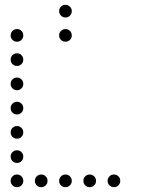

<svg xmlns="http://www.w3.org/2000/svg" viewBox="-20 -796 640 792"><path d="M249 -776Q239 -776 231.5 -768.5Q224 -761 224 -751V-749Q224 -739 231.5 -731.5Q239 -724 249 -724H251Q261 -724 268.5 -731.5Q276 -739 276 -749V-751Q276 -761 268.5 -768.5Q261 -776 251 -776ZM49 -676Q39 -676 31.5 -668.5Q24 -661 24 -651V-649Q24 -639 31.5 -631.5Q39 -624 49 -624H51Q61 -624 68.5 -631.5Q76 -639 76 -649V-651Q76 -661 68.5 -668.5Q61 -676 51 -676ZM249 -676Q239 -676 231.5 -668.5Q224 -661 224 -651V-649Q224 -639 231.5 -631.5Q239 -624 249 -624H251Q261 -624 268.5 -631.5Q276 -639 276 -649V-651Q276 -661 268.5 -668.5Q261 -676 251 -676ZM49 -576Q39 -576 31.5 -568.5Q24 -561 24 -551V-549Q24 -539 31.5 -531.5Q39 -524 49 -524H51Q61 -524 68.5 -531.5Q76 -539 76 -549V-551Q76 -561 68.5 -568.5Q61 -576 51 -576ZM49 -476Q39 -476 31.5 -468.5Q24 -461 24 -451V-449Q24 -439 31.5 -431.5Q39 -424 49 -424H51Q61 -424 68.5 -431.5Q76 -439 76 -449V-451Q76 -461 68.5 -468.5Q61 -476 51 -476ZM49 -376Q39 -376 31.5 -368.5Q24 -361 24 -351V-349Q24 -339 31.5 -331.5Q39 -324 49 -324H51Q61 -324 68.5 -331.5Q76 -339 76 -349V-351Q76 -361 68.5 -368.5Q61 -376 51 -376ZM49 -276Q39 -276 31.5 -268.5Q24 -261 24 -251V-249Q24 -239 31.5 -231.5Q39 -224 49 -224H51Q61 -224 68.5 -231.5Q76 -239 76 -249V-251Q76 -261 68.5 -268.5Q61 -276 51 -276ZM49 -176Q39 -176 31.5 -168.5Q24 -161 24 -151V-149Q24 -139 31.5 -131.5Q39 -124 49 -124H51Q61 -124 68.5 -131.5Q76 -139 76 -149V-151Q76 -161 68.5 -168.5Q61 -176 51 -176ZM49 -76Q39 -76 31.5 -68.5Q24 -61 24 -51V-49Q24 -39 31.5 -31.5Q39 -24 49 -24H51Q61 -24 68.5 -31.5Q76 -39 76 -49V-51Q76 -61 68.5 -68.5Q61 -76 51 -76ZM149 -76Q139 -76 131.5 -68.5Q124 -61 124 -51V-49Q124 -39 131.5 -31.5Q139 -24 149 -24H151Q161 -24 168.5 -31.5Q176 -39 176 -49V-51Q176 -61 168.5 -68.5Q161 -76 151 -76ZM249 -76Q239 -76 231.5 -68.5Q224 -61 224 -51V-49Q224 -39 231.5 -31.5Q239 -24 249 -24H251Q261 -24 268.5 -31.5Q276 -39 276 -49V-51Q276 -61 268.5 -68.5Q261 -76 251 -76ZM349 -76Q339 -76 331.5 -68.5Q324 -61 324 -51V-49Q324 -39 331.5 -31.5Q339 -24 349 -24H351Q361 -24 368.5 -31.5Q376 -39 376 -49V-51Q376 -61 368.5 -68.5Q361 -76 351 -76ZM449 -76Q439 -76 431.5 -68.5Q424 -61 424 -51V-49Q424 -39 431.5 -31.5Q439 -24 449 -24H451Q461 -24 468.5 -31.5Q476 -39 476 -49V-51Q476 -61 468.5 -68.5Q461 -76 451 -76Z"/></svg>

Font: Doto Rounded
Style: Regular
Weight: 400
Monospace: yes
Version: Version 1.000